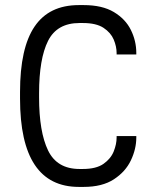

<svg xmlns="http://www.w3.org/2000/svg" viewBox="-20 -732 613 758"><path d="M291.5 5.9Q59.1 5.9 59.1 -342.8V-369.1Q59.1 -542.5 116.5 -627.2Q173.8 -711.9 291.5 -711.9H310.1Q383.8 -711.9 429.7 -684.3Q475.6 -656.7 496.8 -613.5Q518.1 -570.3 518.1 -522.9V-517.1H440.4V-522.5Q440.4 -548.3 429 -575.7Q417.5 -603 388.7 -622.1Q359.9 -641.1 307.1 -641.1H293.9Q205.1 -641.1 169.7 -570.6Q134.3 -500 134.3 -363.8V-347.7Q134.3 -211.4 169.7 -138.2Q205.1 -64.9 293.9 -64.9H307.1Q359.9 -64.9 388.7 -85.2Q417.5 -105.5 429 -134.3Q440.4 -163.1 440.4 -189V-194.8H518.1V-189Q518.1 -144 496.8 -99.1Q475.6 -54.2 429.7 -24.2Q383.8 5.9 310.1 5.9Z"/></svg>

Font: Kay Pho Du Medium
Style: Regular
Weight: 500
Designer: Victor Gaultney, Khu Oo Reh
Foundry: SIL International
Version: Version 3.000